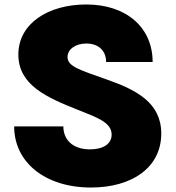

<svg xmlns="http://www.w3.org/2000/svg" viewBox="-20 -831 788 862"><path d="M388.1 10.9C572.3 10.9 704 -78.2 704 -231.7C704 -370.3 591.1 -427.7 461.4 -473.3C339.6 -516.8 283.2 -531.7 283.2 -575.2C283.2 -608.9 317.8 -635.6 367.3 -635.6C420.8 -635.6 456.4 -605 456.4 -552.5H665.3C665.3 -706.9 548.5 -810.9 367.3 -810.9C198 -810.9 62.4 -726.7 62.4 -586.1C62.4 -448.5 191.1 -393.1 327.7 -338.6C413.9 -304 481.2 -282.2 481.2 -226.7C481.2 -183.2 440.6 -160.4 384.2 -160.4C305 -160.4 264.4 -205 264.4 -263.4H43.6C43.6 -102 183.2 10.9 388.1 10.9Z"/></svg>

Font: Calandify
Style: Semi Bold
Weight: 700
Designer: Brittany Allen
Foundry: Brittany Allen
Version: Version 1.0; ttfautohint (v1.8.4.7-5d5b)